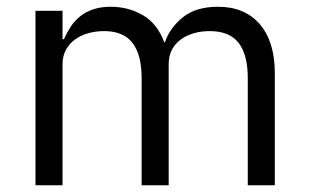

<svg xmlns="http://www.w3.org/2000/svg" viewBox="-20 -548 913 568"><path d="M85 0V-516H165V-432H169Q178 -452 189.5 -469.5Q201 -487 217.5 -500Q234 -513 256 -520.5Q278 -528 308 -528Q359 -528 402 -503.5Q445 -479 466 -423H468Q482 -465 520.5 -496.5Q559 -528 625 -528Q704 -528 748.5 -476.5Q793 -425 793 -331V0H713V-317Q713 -386 686 -421Q659 -456 600 -456Q576 -456 554.5 -450Q533 -444 516 -432Q499 -420 489 -401.5Q479 -383 479 -358V0H399V-317Q399 -386 372 -421Q345 -456 288 -456Q264 -456 242 -450Q220 -444 203 -432Q186 -420 175.5 -401.5Q165 -383 165 -358V0Z"/></svg>

Font: IBM Plex Sans Arabic
Style: Regular
Weight: 400
Designer: Mike Abbink, Paul van der Laan, Pieter van Rosmalen, Wael Morcos, Khajak Apelian
Foundry: Bold Monday
Version: Version 1.005